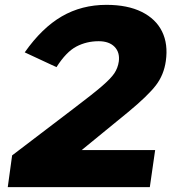

<svg xmlns="http://www.w3.org/2000/svg" viewBox="-20 -772 750 792"><path d="M30 -131 286 -326Q364 -385 400.5 -416.5Q437 -448 451.5 -469.5Q466 -491 470 -518Q475 -556 452.5 -579Q430 -602 387 -602Q337 -602 295 -580Q253 -558 213 -495L82 -556Q153 -657 235 -704.5Q317 -752 419 -752Q506 -752 564.5 -723Q623 -694 648.5 -642Q674 -590 664 -520Q656 -463 623 -420Q590 -377 509 -310L317 -153H620L598 0H12Z"/></svg>

Font: Morrison ExtraBold
Style: Regular
Weight: 800
Designer: Pablo Impallari, Rodrigo Fuenzalida (Modified by Dan O. Williams)
Version: Version 0.03;June 6, 2019;FontCreator 11.5.0.2425 64-bit; tt